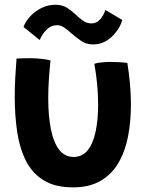

<svg xmlns="http://www.w3.org/2000/svg" viewBox="-20 -761 629 808"><path d="M377 -492.5Q388 -496.5 408.2 -498.5Q428.5 -500.5 448 -500.5Q464 -500.5 483.8 -499.2Q503.5 -498 516 -496Q523 -452.5 527 -408.2Q531 -364 531 -321Q531 -249.5 518.8 -186.5Q506.5 -123.5 478.2 -75.2Q450 -27 403 0.2Q356 27.5 287 27.5Q212.5 27.5 164.5 -1.8Q116.5 -31 89.8 -83.2Q63 -135.5 52.5 -204.8Q42 -274 42 -354Q42 -393.5 44.2 -434Q46.5 -474.5 49.5 -514.5Q61 -515.5 79.8 -515.8Q98.5 -516 114 -516Q136 -515.5 157.8 -513Q179.5 -510.5 192.5 -506.5Q188.5 -469 185.8 -428.2Q183 -387.5 183 -347.5Q183 -274 194 -218.2Q205 -162.5 228.5 -131.5Q252 -100.5 290 -100.5Q326 -100.5 348.8 -128.5Q371.5 -156.5 382.2 -206.2Q393 -256 393 -321Q393 -365 388.5 -409.8Q384 -454.5 377 -492.5ZM79 -647.5Q87 -670 106.5 -691.5Q126 -713 153.8 -727Q181.5 -741 213.5 -741Q243 -741 263.2 -727.5Q283.5 -714 300.5 -698Q315 -684 330.2 -673.2Q345.5 -662.5 365 -662.5Q387.5 -662.5 402 -680Q416.5 -697.5 423.5 -719L494.5 -677Q492 -665 482.8 -648Q473.5 -631 458 -614Q442.5 -597 420.8 -585.5Q399 -574 371 -574Q343 -574 321 -589.2Q299 -604.5 280 -621Q265 -635 250.2 -645Q235.5 -655 220.5 -655Q201 -655 186.2 -644.5Q171.5 -634 161.8 -619.2Q152 -604.5 147 -592.5Z"/></svg>

Font: Grandstander Thin SemiBold
Style: Regular
Weight: 600
Version: Version 1.200